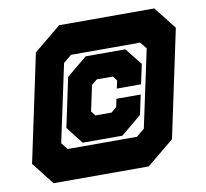

<svg xmlns="http://www.w3.org/2000/svg" viewBox="-80 -802 969 904"><g transform="rotate(-10 404.5 -350.0)"><path d="M104.5 14 20.5 -93 129.5 -607 259.5 -714H714.5L798.5 -607L689.5 -93L559.5 14ZM148 -63H550L629 -128L724 -576L673 -641H271L192 -576L97 -128ZM148 -63 97 -128 192 -576 271 -641H673L724 -576L629 -128L550 -63ZM317.5 -207H448.5L507.5 -259L511 -275L507.5 -259L448.5 -207H317.5L272.5 -264L309 -434L373 -487H508L545 -435L541.5 -419L545 -435L508 -487H373L309 -434L272.5 -264ZM198 -133H529L567.5 -165L646.5 -535L621 -567H290L251.5 -535L172.5 -165ZM272.5 -150 209 -232 259 -467 357 -548H547L611 -467L591 -373H475L483 -410L466.5 -432H389.5L363 -410L337 -288L354 -266H431L457 -288L465 -326H581L561 -232L462.5 -150Z"/></g></svg>

Font: Tourney Black
Style: Italic
Weight: 900
Italic angle: -12°
Version: Version 1.015